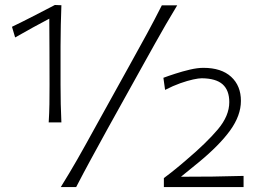

<svg xmlns="http://www.w3.org/2000/svg" viewBox="-20 -754 1048 774"><path d="M176.3 -260.7H227.5Q225.6 -299.3 224.9 -334.5Q224.1 -369.6 224.1 -412.1V-568.8Q224.1 -611.8 225.1 -653.1Q226.1 -694.3 227.5 -732.9L201.2 -733.9Q158.2 -711.4 115.5 -689.5Q72.8 -667.5 28.3 -646L41 -603Q78.6 -624.5 112.8 -643.3Q147 -662.1 178.7 -678.7Q179.2 -612.8 179.4 -545.9Q179.7 -479 179.7 -412.1Q179.7 -369.6 179.2 -334.5Q178.7 -299.3 176.3 -260.7ZM225.1 0H287.1Q316.4 -56.6 345.9 -110.8Q375.5 -165 414.1 -235.4L555.7 -490.2Q583 -539.1 605 -578.6Q627 -618.2 648.4 -655Q669.9 -691.9 694.3 -732.4H632.3Q602.5 -673.3 572.5 -618.2Q542.5 -563 502 -490.2L360.8 -235.4Q322.3 -165 291.3 -110.8Q260.3 -56.6 225.1 0ZM640.6 0H961.9V-44.9Q899.9 -43 836.7 -42.2Q773.4 -41.5 709.5 -41.5L780.3 -99.1Q864.7 -168.5 908 -228.5Q951.2 -288.6 951.2 -347.2Q951.2 -408.2 911.9 -444.3Q872.6 -480.5 799.8 -480.5Q775.9 -480.5 745.6 -473.4Q715.3 -466.3 686.8 -457Q658.2 -447.8 638.7 -440.4L645.5 -391.6Q677.7 -408.2 706.8 -418.5Q735.8 -428.7 758.3 -433.6Q780.8 -438.5 793 -438.5Q850.6 -438 877.4 -414.1Q904.3 -390.1 904.3 -342.3Q904.3 -287.1 858.2 -232.4Q812 -177.7 731.9 -109.9Q709.5 -90.3 686.5 -71.8Q663.6 -53.2 640.6 -36.1Z"/></svg>

Font: Pinar VF
Style: Regular
Weight: 300
Designer: Amin Abedi
Version: Version 2.000